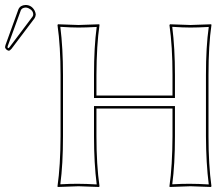

<svg xmlns="http://www.w3.org/2000/svg" viewBox="-44 -745 866 768"><path d="M646 -444.8Q646 -559.6 633.8 -645L636.2 -647.9Q637.7 -647.9 717.8 -645Q717.8 -645 800.8 -647.9L801.8 -645Q790 -564.9 790 -444.8V-200.2Q790 -85.4 801.8 0L799.8 2.9Q798.3 2.9 717.8 0Q717.8 0 634.8 2.9L633.8 0Q645.5 -81.5 646 -200.2V-311H341.8V-200.2Q341.8 -85.4 354 0L352.1 2.9Q350.6 2.9 270 0Q270 0 187 2.9L186 0Q197.8 -81.5 198.2 -200.2V-444.8Q198.2 -559.6 186 -645L188 -647.9Q189.5 -647.9 270 -645Q270 -645 353 -647.9L354 -645Q342.3 -564.9 341.8 -444.8V-362.8H646ZM58.1 -725.1Q82.5 -725.1 94.7 -702.1Q98.6 -693.8 99.1 -687Q98.1 -677.7 94.2 -671.9L2 -549.8Q-4.4 -542.5 -8.8 -542Q-21 -544.9 -23.9 -556.2Q-23.4 -559.6 -22 -564.9L29.8 -708Q37.1 -724.1 58.1 -725.1ZM655.8 -444.8V-353H332V-444.8Q332 -558.1 342.8 -637.2Q298.3 -634.8 270 -634.8Q241.2 -634.8 197.3 -637.7Q208 -553.2 208 -444.8V-200.2Q208 -87.4 197.3 -7.8Q241.7 -10.3 270 -9.8Q298.8 -9.8 342.8 -7.3Q332 -91.8 332 -200.2V-320.8H655.8V-200.2Q655.8 -87.4 645 -7.8Q689.5 -10.3 717.8 -9.8Q746.6 -9.8 791 -7.3Q780.3 -91.8 779.8 -200.2V-444.8Q779.8 -558.1 791 -637.2Q746.6 -634.8 717.8 -634.8Q689 -634.8 645 -637.7Q655.8 -552.7 655.8 -444.8ZM58.1 -714.8Q44.4 -713.9 39.6 -704.6L-12.7 -561.5Q-13.7 -558.6 -14.2 -555.7Q-12.2 -553.2 -9.8 -552.2Q-7.3 -554.7 -5.9 -556.2L85.9 -678.2Q88.9 -682.6 88.9 -687Q88.9 -703.6 69.3 -712.4Q64 -714.8 58.1 -714.8Z"/></svg>

Font: Linux Biolinum Outline O
Style: Bold
Weight: 700
Designer: Philipp H. Poll
Foundry: Philipp H. Poll
Version: Version 0.9.2